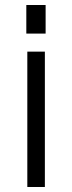

<svg xmlns="http://www.w3.org/2000/svg" viewBox="-20 -746 288 766"><path d="M159 -540V0H89V-540ZM162 -726V-612H85V-726Z"/></svg>

Font: Pathway Extreme 28pt Light
Style: Regular
Weight: 300
Designer: Eduardo Rodriguez Tunni
Foundry: Eduardo Rodriguez Tunni
Version: Version 1.001;gftools[0.9.26]